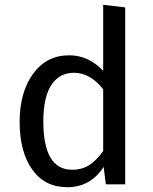

<svg xmlns="http://www.w3.org/2000/svg" viewBox="-20 -770 638 802"><path d="M411 -750 503 -739V0H422L413 -73Q358 12 261 12Q167 12 114.5 -62Q62 -136 62 -261Q62 -384 118 -461.5Q174 -539 269 -539Q350 -539 411 -474ZM281 -61Q323 -61 353 -80.5Q383 -100 411 -139V-397Q357 -466 289 -466Q228 -466 194.5 -415Q161 -364 161 -263Q161 -61 281 -61Z"/></svg>

Font: Fira Sans
Style: Regular
Weight: 400
Designer: Carrois Corporate & Edenspiekermann AG
Foundry: Carrois Corporate GbR & Edenspiekermann AG
Version: Version 4.106;PS 004.106;hotconv 1.0.70;makeotf.lib2.5.58329